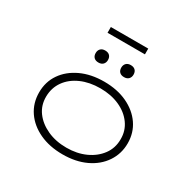

<svg xmlns="http://www.w3.org/2000/svg" viewBox="-187 -1049 1245 1245"><g transform="rotate(30 435.5 -426.0)"><path d="M436 10Q338 10 263 -25Q188 -60 146 -121.5Q104 -183 104 -263Q104 -342 146 -403Q188 -464 263 -499Q338 -534 436 -534Q534 -534 608.5 -499Q683 -464 725 -403Q767 -342 767 -263Q767 -185 725 -122.5Q683 -60 608.5 -25Q534 10 436 10ZM436 -40Q515 -40 577.5 -68.5Q640 -97 677 -147Q714 -197 714 -263Q715 -327 678.5 -377.5Q642 -428 579 -456Q516 -484 436 -484Q355 -484 292 -456Q229 -428 193.5 -378Q158 -328 157 -263Q156 -197 192.5 -147.5Q229 -98 292.5 -69Q356 -40 436 -40ZM531 -623Q509 -623 497 -635Q485 -647 485 -668Q485 -688 497 -700.5Q509 -713 531 -713Q553 -713 565 -701Q577 -689 577 -668Q577 -648 565 -635.5Q553 -623 531 -623ZM340 -622Q318 -622 306 -634Q294 -646 294 -667Q294 -687 306 -699.5Q318 -712 340 -712Q362 -712 374 -700Q386 -688 386 -667Q386 -647 374 -634.5Q362 -622 340 -622ZM295 -819V-862H575V-819Z"/></g></svg>

Font: Lexend Tera ExtraLight
Style: Regular
Weight: 250
Designer: Bonnie Shaver-Troup, Thomas Jockin
Foundry: Lexend
Version: Version 1.007